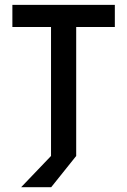

<svg xmlns="http://www.w3.org/2000/svg" viewBox="-20 -645 526 794"><path d="M67.4 129.2 191 0V-533.3H31.2V-625H454.9V-533.3H295.1V0L191.7 129.2Z"/></svg>

Font: Afacad Flux Medium
Style: Regular
Weight: 500
Designer: Kristian Moeller
Foundry: Dicotype
Version: Version 1.100